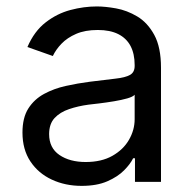

<svg xmlns="http://www.w3.org/2000/svg" viewBox="-20 -573 604 605"><path d="M237.3 12.7Q185.5 12.7 143.1 -7.1Q100.6 -26.9 75.7 -64.5Q50.8 -102.1 50.8 -155.3Q50.8 -202.1 69.3 -231.2Q87.9 -260.3 118.9 -277.1Q149.9 -293.9 187.3 -302.2Q224.6 -310.5 262.7 -315.4Q312.5 -321.8 343.8 -325.2Q375 -328.6 389.6 -336.9Q404.3 -345.2 404.3 -365.2V-368.2Q404.3 -403.3 391.4 -428Q378.4 -452.6 352.5 -465.6Q326.7 -478.5 288.1 -478.5Q248 -478.5 220 -466.3Q191.9 -454.1 173.8 -435.3Q155.8 -416.5 146.5 -396.5L66.4 -424.8Q87.9 -474.6 123.8 -502.4Q159.7 -530.3 201.9 -541.5Q244.1 -552.7 285.2 -552.7Q311.5 -552.7 345.7 -546.6Q379.9 -540.5 412.4 -521.2Q444.8 -502 466.1 -463.1Q487.3 -424.3 487.3 -359.4V0H405.3V-74.2H399.4Q391.1 -56.6 371.1 -36.4Q351.1 -16.1 318.1 -1.7Q285.2 12.7 237.3 12.7ZM250 -62.5Q299.8 -62.5 334.2 -82Q368.7 -101.6 386.5 -132.6Q404.3 -163.6 404.3 -197.3V-274.4Q398.9 -268.1 380.9 -262.9Q362.8 -257.8 339.4 -253.9Q315.9 -250 293.9 -247.3Q272 -244.6 258.8 -243.2Q226.1 -238.8 197.8 -229.2Q169.4 -219.7 152.1 -201.2Q134.8 -182.6 134.8 -150.4Q134.8 -106.9 167.2 -84.7Q199.7 -62.5 250 -62.5Z"/></svg>

Font: Inter
Style: Regular
Weight: 400
Designer: Rasmus Andersson
Foundry: rsms
Version: Version 4.000;git-8c9346024